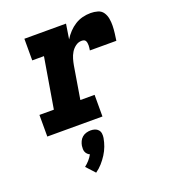

<svg xmlns="http://www.w3.org/2000/svg" viewBox="-143 -632 886 1001"><g transform="rotate(-20 300.0 -132.0)"><path d="M43 0V-120H123L170 -400H105V-520H336L323 -437Q335 -457 351.5 -474.5Q368 -492 388 -504.5Q408 -517 430 -522.5Q452 -528 475 -528Q495 -528 514 -522.5Q533 -517 543.5 -501.5Q554 -486 557.5 -466.5Q561 -447 560.5 -426.5Q560 -406 557.5 -386Q555 -366 552 -346H405Q406 -353 407 -359.5Q408 -366 408 -373Q408 -380 407 -386.5Q406 -393 403 -398.5Q400 -404 394 -406Q388 -408 381 -408Q363 -408 347.5 -396.5Q332 -385 322.5 -369Q313 -353 308 -335.5Q303 -318 300 -301L270 -120H349V0ZM218 264 174 216Q188 205 200 191.5Q212 178 220 163Q213 160 207 154Q201 148 198 140.5Q195 133 195 124.5Q195 116 196 107Q198 95 203.5 83Q209 71 219 62.5Q229 54 241.5 50.5Q254 47 266 47Q278 47 289 50.5Q300 54 307.5 62.5Q315 71 316.5 83Q318 95 316 107Q312 130 304 151.5Q296 173 283 193.5Q270 214 254 232Q238 250 218 264Z"/></g></svg>

Font: Iosevka Etoile Heavy Oblique
Style: Regular
Weight: 900
Italic angle: -9°
Designer: Belleve Invis
Foundry: Belleve Invis
Version: Version 15.5.2; ttfautohint (v1.8.4)